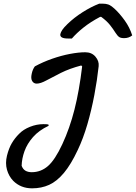

<svg xmlns="http://www.w3.org/2000/svg" viewBox="-20 -827 741 1047"><path d="M170 -465Q214 -489 264 -506.5Q314 -524 361.5 -533Q409 -542 445 -542Q480 -542 500.5 -518Q521 -494 518 -466Q510 -391 494.5 -309Q479 -227 456.5 -149.5Q434 -72 404 -9Q367 70 328.5 116Q290 162 248 181Q206 200 155 200Q93 200 52 159Q28 134 18 98.5Q8 63 18 22Q28 -18 44 -45.5Q60 -73 84 -97Q107 -121 143.5 -135.5Q180 -150 217 -150Q228 -150 234.5 -149.5Q241 -149 245 -147V-141Q192 -116 160 -79.5Q128 -43 113.5 -2.5Q99 38 98 77Q105 96 119 104Q133 112 153 112Q203 112 241.5 78.5Q280 45 320 -41Q360 -127 386 -229Q412 -331 428 -465L423 -470Q359 -453 312 -429.5Q265 -406 233 -388.5Q201 -371 180 -371Q164 -371 155.5 -385Q147 -399 153 -425Q158 -449 170 -465ZM521 -807H541Q557 -807 570.5 -802.5Q584 -798 606 -778Q633 -753 660 -715.5Q687 -678 701 -634Q691 -626 680 -622.5Q669 -619 657 -619Q639 -619 630 -625Q621 -631 610 -648Q597 -669 579.5 -691Q562 -713 532 -735H526Q473 -707 435 -676.5Q397 -646 372 -617H351Q305 -617 309 -641Q311 -651 320 -664.5Q329 -678 348 -696Q384 -731 430.5 -760.5Q477 -790 521 -807Z"/></svg>

Font: Recursive Mn Csl St
Style: Italic
Weight: 400
Italic angle: -15°
Monospace: yes
Version: Version 1.079;hotconv 1.0.112;makeotfexe 2.5.65598; ttfautoh